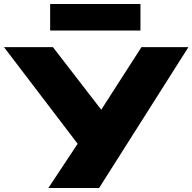

<svg xmlns="http://www.w3.org/2000/svg" viewBox="-44 -941 963 961"><path d="M198 0 361 -246 367 -192 -24 -705H221L478 -372H450L664 -705H899L452 0ZM207 -788V-921H659V-788Z"/></svg>

Font: Nunito Sans 7pt Expanded Black
Style: Regular
Weight: 900
Width: 7
Designer: Vernon Adams
Foundry: Vernon Adams
Version: Version 3.101;gftools[0.9.27]